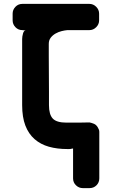

<svg xmlns="http://www.w3.org/2000/svg" viewBox="-20 -752 588 988"><path d="M384 -121Q409 -121 440 -122Q444 -121 449 -120Q454 -118 459.5 -116.5Q465 -115 472 -110Q478 -105 482 -98.5Q486 -92 488 -87Q491 -81 491 -74V166Q491 187 476.5 201.5Q462 216 441 216H406Q386 216 371 201.5Q356 187 356 166V12Q350 13 347.5 13.5Q345 14 342.5 14.5Q340 15 336.5 15Q333 15 327 15Q274 15 231.5 3Q189 -9 158 -36Q127 -63 110.5 -106Q94 -149 94 -211V-551Q94 -564 98.5 -580Q103 -596 114 -596H110Q107 -596 103.5 -596Q100 -596 95 -597Q74 -597 59.5 -612Q45 -627 45 -647V-682Q45 -702 59.5 -717Q74 -732 95 -732H440Q460 -732 475 -717Q490 -702 490 -682V-647Q490 -627 475 -612Q460 -597 440 -597H327Q314 -596 297.5 -592Q281 -588 266 -579.5Q251 -571 241 -558Q231 -545 231 -526Q231 -507 231 -464.5Q231 -422 231.5 -374Q232 -326 232 -280.5Q232 -235 232 -211Q232 -163 251.5 -142Q271 -121 322 -121Z"/></svg>

Font: AkaAcidDosis
Style: ExtraBold
Weight: 800
Designer: Edgar Tolentino, Pablo Impallari, Igino Marini, Aka-Acid
Foundry: Edgar Tolentino, Pablo Impallari, Igino Marini, Aka-Acid
Version: Version 1.007